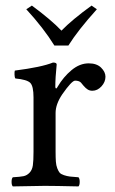

<svg xmlns="http://www.w3.org/2000/svg" viewBox="-20 -666 412 688"><path d="M174.8 -502.9Q136.2 -565.4 74.2 -632.8L94.2 -646Q163.6 -594.7 200.2 -556.2Q239.3 -596.2 308.1 -646L327.1 -632.8Q259.3 -557.6 225.1 -502.9ZM100.1 -316.9Q100.1 -357.4 88.4 -369.1Q76.7 -380.9 35.2 -384.8Q32.2 -388.7 32 -398.9Q31.7 -409.2 33.2 -413.1Q128.9 -425.3 169.9 -441.9Q183.1 -441.9 183.1 -435.1Q178.2 -387.2 178.2 -355Q178.2 -349.6 181.2 -349.1Q183.6 -349.1 187 -356Q207 -390.1 236.3 -414.6Q265.6 -439 297.9 -439Q326.7 -439 342.3 -423.6Q357.9 -408.2 357.9 -391.1Q357.9 -372.1 343.5 -356.4Q329.1 -340.8 311 -340.8Q301.8 -340.8 294.7 -345Q287.6 -349.1 278.8 -359.4L270 -370.1Q263.2 -377 249 -377Q237.3 -377 203.1 -328.1Q179.2 -292.5 179.2 -261.2V-122.1Q179.2 -100.6 180.2 -86.9Q181.2 -73.2 185.3 -62.7Q189.5 -52.2 193.8 -47.1Q198.2 -42 209.2 -38.3Q220.2 -34.7 230.5 -33.4Q240.7 -32.2 261.2 -30.8Q265.6 -26.4 265.6 -14.4Q265.6 -2.4 261.2 2Q175.3 0 140.1 0Q109.9 0 25.9 2Q21.5 -2.4 21.5 -14.4Q21.5 -26.4 25.9 -30.8Q52.2 -32.2 64.2 -34.7Q76.2 -37.1 85.7 -46.9Q95.2 -56.6 97.7 -73.2Q100.1 -89.8 100.1 -122.1Z"/></svg>

Font: Linux Libertine G
Style: Regular
Weight: 400
Designer: Philipp H. Poll
Foundry: Philipp H. Poll
Version: Version 4.7.5